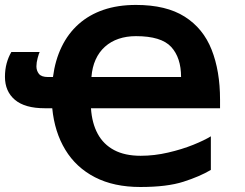

<svg xmlns="http://www.w3.org/2000/svg" viewBox="-20 -745 988 775"><path d="M528.8 -725.1Q650.9 -725.1 725.6 -677.7Q800.3 -630.4 834.2 -544.4Q868.2 -458.5 868.2 -342.8V-308.1H347.2Q351.1 -248 374.3 -205.1Q397.5 -162.1 440.7 -139.2Q483.9 -116.2 547.9 -116.2Q603 -116.2 658.7 -129.2Q714.4 -142.1 760.3 -160.6Q806.2 -179.2 831.1 -194.8V-59.1Q786.6 -32.7 720.5 -11.5Q654.3 9.8 546.9 9.8Q439.5 9.8 363.3 -29.5Q287.1 -68.8 243.7 -140.4Q200.2 -211.9 190.9 -308.1H160.2Q80.6 -308.1 40.3 -342Q0 -376 0 -435.1Q0 -463.9 6.8 -489.3Q13.7 -514.6 25.9 -535.2H140.1Q137.2 -529.8 132.1 -511.2Q127 -492.7 127 -477.1Q127 -460 137 -447Q147 -434.1 173.8 -434.1H193.8Q202.6 -502 228.8 -555.9Q254.9 -609.9 297.4 -647.7Q339.8 -685.5 397.7 -705.3Q455.6 -725.1 528.8 -725.1ZM528.8 -599.1Q490.7 -599.1 459 -588.4Q427.2 -577.6 403.6 -556.4Q379.9 -535.2 366 -504.4Q352.1 -473.6 349.1 -434.1H710.9Q710.9 -512.2 670.9 -555.7Q630.9 -599.1 528.8 -599.1Z"/></svg>

Font: Wonky
Style: Regular
Weight: 400
Designer: Monotype Design Team
Foundry: Monotype Imaging Inc.
Version: Version 3.000